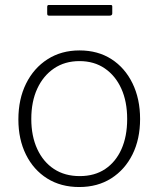

<svg xmlns="http://www.w3.org/2000/svg" viewBox="-20 -743 638 773"><path d="M299 10Q225 10 170 -24.5Q115 -59 84.5 -120.5Q54 -182 54 -262Q54 -344 85 -406.5Q116 -469 171.5 -504.5Q227 -540 300 -540Q374 -540 428.5 -505Q483 -470 513.5 -407.5Q544 -345 544 -264Q544 -183 513.5 -121.5Q483 -60 428 -25Q373 10 299 10ZM301 -34Q361 -34 403.5 -62.5Q446 -91 469 -142.5Q492 -194 492 -264Q492 -334 468.5 -386Q445 -438 402 -467.5Q359 -497 300 -497Q241 -497 197.5 -467.5Q154 -438 130 -386Q106 -334 106 -264Q106 -195 130 -143Q154 -91 197.5 -62.5Q241 -34 301 -34ZM432 -717V-689Q432 -680 421 -680H178Q173 -680 171.5 -682Q170 -684 170 -689V-715Q170 -723 176 -723H426Q432 -723 432 -717Z"/></svg>

Font: Libre Franklin ExtraLight
Style: Regular
Weight: 250
Designer: Pablo Impallari, Rodrigo Fuenzalida, Nhung Nguyen
Foundry: Impallari Type
Version: Version 3.000